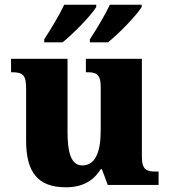

<svg xmlns="http://www.w3.org/2000/svg" viewBox="-20 -786 720 816"><path d="M362 -619V-606H439C484 -642 561 -721 582 -756V-766H447C426 -721 390 -662 362 -619ZM168 -619V-606H246C291 -642 368 -721 389 -756V-766H253C232 -721 196 -662 168 -619ZM260 10C330 10 377 -17 408 -67H413L438 0H654V-57H644C607 -57 583 -61 583 -119V-536H345V-479H349C385 -479 408 -474 408 -418V-231C408 -140 385 -83 330 -83C281 -83 267 -140 267 -226V-536H27V-479H31C81 -479 91 -464 91 -407V-188C91 -55 140 10 260 10Z"/></svg>

Font: Noto Serif Gurmukhi ExtraBold
Style: Regular
Weight: 800
Designer: Vaibhav Singh and the Monotype Design Team
Foundry: Monotype Imaging Inc.
Version: Version 2.004